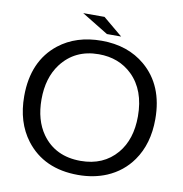

<svg xmlns="http://www.w3.org/2000/svg" viewBox="-97 -970 1053 1102"><g transform="rotate(10 430.0 -419.0)"><path d="M422.9 -878.9 536.6 -784.2H453.6L298.8 -878.9ZM431.2 -741.2Q584.5 -741.2 686 -654.8Q812 -547.9 812 -351.1Q812 -207 742.2 -107.9Q687 -29.3 596.7 9.3Q521.5 41 430.2 41Q231 41 125.5 -97.2Q47.9 -199.2 47.9 -351.1Q47.9 -556.6 183.6 -663.1Q283.7 -741.2 431.2 -741.2ZM428.7 -662.1Q289.6 -662.1 210.4 -557.6Q148.9 -475.6 148.9 -350.1Q148.9 -229.5 205.1 -149.9Q282.7 -41 430.7 -41Q563.5 -41 641.1 -132.3Q710.9 -214.8 710.9 -349.6Q710.9 -502.4 623.5 -587.4Q546.4 -662.1 428.7 -662.1Z"/></g></svg>

Font: FORM UDPGothic
Style: Regular
Weight: 400
Foundry: Pronama LLC
Version: Version 1.05101